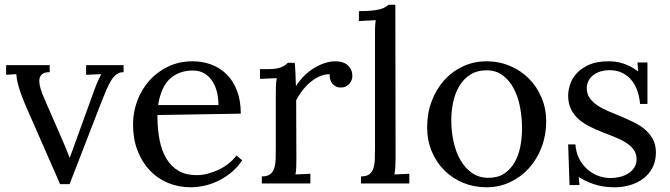

<svg xmlns="http://www.w3.org/2000/svg" viewBox="-20 -775 2831 811"><path d="M273.9 2.9H233.9L90.8 -323.2Q78.6 -351.6 70.6 -373.5Q62.5 -395.5 57.9 -412.4Q53.2 -429.2 51.3 -441.2Q49.3 -453.1 48.8 -461.9L5.9 -459V-500H189.9V-470.2Q167 -470.2 157 -460.9Q147 -451.7 146 -436.5V-432.1Q146 -418.5 151.6 -399.7Q157.2 -380.9 167 -358.9L243.7 -183.1Q251.5 -166 258.8 -147.2Q266.1 -128.4 273.9 -109.4H274.9Q280.3 -124 286.4 -140.6Q292.5 -157.2 298.3 -173.8L377.9 -393.1Q386.2 -417 394.8 -435.1Q403.3 -453.1 407.7 -461.9L343.8 -459V-500H502V-470.2Q485.4 -470.2 473.1 -461.7Q460.9 -453.1 450.2 -436.3Q439.5 -419.4 428.7 -394Q418 -368.7 404.8 -335Z M794.9 -477.1Q736.3 -477.1 698.2 -442.6Q660.2 -408.2 647.9 -331.1H902.8Q902.8 -357.4 897 -383.5Q891.1 -409.7 878.2 -430.4Q865.2 -451.2 844.7 -464.1Q824.2 -477.1 794.9 -477.1ZM997.1 -294.9 645 -289.1V-283.2Q645 -229 654.1 -183.3Q663.1 -137.7 683.1 -104.5Q703.1 -71.3 734.6 -53.2Q766.1 -35.2 810.1 -35.2Q833.5 -35.2 857.9 -41.5Q882.3 -47.9 905 -58.8Q927.7 -69.8 946.8 -85.2Q965.8 -100.6 978.5 -118.2L1002.9 -98.1Q982.4 -66.9 955.3 -45.2Q928.2 -23.4 899.2 -9.8Q870.1 3.9 840.8 10Q811.5 16.1 786.1 16.1Q734.4 16.1 689.7 -2.4Q645 -21 612.3 -55.7Q579.6 -90.3 560.8 -139.2Q542 -188 542 -249Q542 -301.8 560.1 -349.9Q578.1 -397.9 611.3 -435.1Q644.5 -472.2 690.9 -494.1Q737.3 -516.1 793.9 -516.1Q835.4 -516.1 872.3 -502.4Q909.2 -488.8 937 -461.4Q964.8 -434.1 981 -392.3Q997.1 -350.6 997.1 -294.9Z M1373 -461.4H1370.6Q1353 -461.4 1334 -454.1Q1314.9 -446.8 1296.1 -432.1Q1277.3 -417.5 1260.7 -397Q1244.1 -376.5 1231 -351.6L1231.9 -106Q1231.9 -85.9 1231.4 -70.6Q1231 -55.2 1228 -38.1L1291 -41V0H1085.9V-29.8Q1108.9 -29.8 1120.8 -38.8Q1132.8 -47.9 1138.2 -64Q1143.6 -80.1 1144.3 -102.5Q1145 -125 1145 -151.9V-380.4Q1145 -396 1145.5 -411.9Q1146 -427.7 1148.9 -444.8L1078.1 -441.9V-482.9H1108.9Q1130.4 -482.9 1144.5 -485.1Q1158.7 -487.3 1168.2 -491.2Q1177.7 -495.1 1184.1 -499.8Q1190.4 -504.4 1196.3 -509.8H1225.1Q1226.6 -494.1 1227.8 -470.9Q1229 -447.8 1230 -411.1Q1241.2 -429.7 1258.8 -448.5Q1276.4 -467.3 1298.3 -482.2Q1320.3 -497.1 1345.7 -506.6Q1371.1 -516.1 1397.9 -516.1Q1411.6 -516.1 1424.6 -512.5Q1437.5 -508.8 1447 -501Q1456.5 -493.2 1462.4 -481.4Q1468.3 -469.7 1468.3 -453.1Q1468.3 -446.3 1465.6 -438Q1462.9 -429.7 1456.8 -422.4Q1450.7 -415 1441.4 -410.2Q1432.1 -405.3 1418.5 -405.3Q1407.2 -405.3 1398.2 -410.2Q1389.2 -415 1383.1 -422.6Q1377 -430.2 1374.5 -440.4Q1372.6 -446.8 1372.6 -454.1Q1372.6 -457.5 1373 -461.4Z M1564 -625Q1564 -640.6 1564.2 -655.3Q1564.5 -669.9 1566.9 -689.9L1496.1 -686V-728Q1528.8 -728 1550.5 -730.2Q1572.3 -732.4 1585.9 -736.3Q1599.6 -740.2 1607.4 -744.9Q1615.2 -749.5 1621.1 -754.9H1649.9L1650.9 -106Q1650.9 -85.9 1649.9 -70.6Q1648.9 -55.2 1646 -38.1L1709 -41V0H1504.9V-29.8Q1527.8 -29.8 1539.8 -38.8Q1551.8 -47.9 1557.1 -64Q1562.5 -80.1 1563.2 -102.5Q1564 -125 1564 -151.9Z M2035.2 -478Q1995.6 -478 1967.5 -460.4Q1939.5 -442.9 1921.4 -413.6Q1903.3 -384.3 1894.8 -346.2Q1886.2 -308.1 1886.2 -267.1Q1886.2 -220.7 1895.8 -176.8Q1905.3 -132.8 1924.8 -98.9Q1944.3 -64.9 1973.9 -44.4Q2003.4 -23.9 2043 -23.9Q2082.5 -23.9 2109.6 -41.7Q2136.7 -59.6 2153.6 -88.9Q2170.4 -118.2 2177.7 -155.8Q2185.1 -193.4 2185.1 -232.9Q2185.1 -277.8 2176.8 -321.8Q2168.5 -365.7 2150.4 -400.4Q2132.3 -435.1 2103.8 -456.5Q2075.2 -478 2035.2 -478ZM2035.2 -516.1Q2087.9 -516.1 2133.8 -496.8Q2179.7 -477.5 2213.6 -443.6Q2247.6 -409.7 2267.3 -363Q2287.1 -316.4 2287.1 -262.2Q2287.1 -204.1 2267.8 -153.3Q2248.5 -102.5 2214.6 -64.9Q2180.7 -27.3 2134.5 -5.6Q2088.4 16.1 2035.2 16.1Q1982.4 16.1 1936.8 -2.7Q1891.1 -21.5 1857.2 -55.2Q1823.2 -88.9 1803.7 -135.5Q1784.2 -182.1 1784.2 -237.8Q1784.2 -296.9 1803.5 -347.9Q1822.8 -398.9 1856.4 -436.3Q1890.1 -473.6 1936 -494.9Q1981.9 -516.1 2035.2 -516.1Z M2559.6 -22.9Q2578.6 -22.9 2597.9 -27.6Q2617.2 -32.2 2633.1 -42Q2648.9 -51.8 2658.9 -66.7Q2668.9 -81.5 2668.9 -102.1Q2668.9 -126 2656.5 -142.8Q2644 -159.7 2623.8 -172.6Q2603.5 -185.5 2577.4 -195.8Q2551.3 -206.1 2524.2 -216.8Q2497.1 -227.5 2471.2 -240.5Q2445.3 -253.4 2425 -271Q2404.8 -288.6 2392.3 -313Q2379.9 -337.4 2379.9 -371.1Q2379.9 -392.1 2387.7 -417.2Q2395.5 -442.4 2415 -464.4Q2434.6 -486.3 2467.5 -501.2Q2500.5 -516.1 2550.8 -516.1Q2564.5 -516.1 2579.8 -514.2Q2595.2 -512.2 2611.3 -507.1Q2627.4 -502 2643.6 -493.7Q2659.7 -485.4 2675.3 -473.1L2672.9 -511.2H2714.8V-335.9H2683.6Q2681.6 -361.8 2673.6 -387.2Q2665.5 -412.6 2650.1 -432.9Q2634.8 -453.1 2611.3 -465.8Q2587.9 -478.5 2555.7 -478.5Q2532.2 -478.5 2514.2 -472.4Q2496.1 -466.3 2483.6 -455.8Q2471.2 -445.3 2464.8 -431.6Q2458.5 -418 2458.5 -402.8Q2458.5 -378.4 2470.9 -360.8Q2483.4 -343.3 2503.9 -329.6Q2524.4 -315.9 2550.8 -304.9Q2577.1 -293.9 2604.5 -282.5Q2631.8 -271 2658.2 -258.1Q2684.6 -245.1 2705.1 -227.5Q2725.6 -210 2738 -186.5Q2750.5 -163.1 2750.5 -130.9Q2750.5 -93.3 2735.4 -65.4Q2720.2 -37.6 2695.6 -19.5Q2670.9 -1.5 2639.9 7.3Q2608.9 16.1 2577.1 16.1Q2526.4 16.1 2487.8 2.7Q2449.2 -10.7 2424.3 -27.8L2427.7 6.8H2385.7L2379.9 -165H2410.6Q2412.6 -133.8 2425 -107.7Q2437.5 -81.5 2457.8 -62.7Q2478 -43.9 2504.2 -33.4Q2530.3 -22.9 2559.6 -22.9Z"/></svg>

Font: DimaThulth2
Style: Regular
Weight: 400
Designer: R.Balvardi
Foundry: R.Balvardi (R.Balvardi@gmail.com)
Version: Version 1.00;November 13, 2018;FontCreator 11.5.0.2427 64-bi